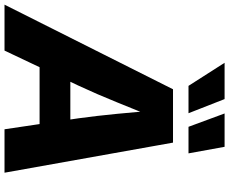

<svg xmlns="http://www.w3.org/2000/svg" viewBox="-126 -890 990 829"><g transform="rotate(90 368.5 -475.0)"><path d="M-26.4 0 338.9 -727.5H569.3L699.2 0H511.7L464.4 -318.4Q453.6 -397 445.1 -485.1Q436.5 -573.2 429.2 -669.4H469.7Q431.2 -574.2 395.5 -486.1Q359.9 -397.9 322.8 -318.4L171.9 0ZM165 -151.4 187 -284.2H580.1L558.1 -151.4ZM501 -794.4 443.4 -950.2H587.4L615.7 -794.4ZM324.2 -794.4 224.6 -950.2H381.3L442.4 -794.4Z"/></g></svg>

Font: Inter 18pt ExtraBold
Style: Italic
Weight: 800
Italic angle: -9.3988°
Designer: Rasmus Andersson
Foundry: rsms
Version: Version 4.001;git-66647c0bb